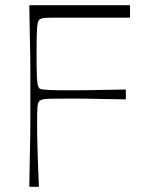

<svg xmlns="http://www.w3.org/2000/svg" viewBox="-20 -720 570 740"><path d="M93 0Q94 -72 95 -118Q96 -164 96.5 -194.5Q97 -225 97 -247.5Q97 -270 97 -293.5Q97 -317 97 -350Q97 -383 97 -406.5Q97 -430 97 -452.5Q97 -475 96.5 -505.5Q96 -536 95 -582Q94 -628 93 -700H481V-652Q460 -652 438.5 -652Q417 -652 394 -652Q371 -652 345.5 -652Q320 -652 291 -652Q239 -652 208.5 -652Q178 -652 162.5 -651.5Q147 -651 141.5 -649Q136 -647 132 -645Q128 -641 125.5 -631.5Q123 -622 122 -595Q121 -568 121 -513Q121 -458 122 -430.5Q123 -403 125.5 -393Q128 -383 132 -379Q137 -376 145 -375Q153 -374 174.5 -373Q196 -372 241 -372Q267 -372 284.5 -372Q302 -372 322 -372.5Q342 -373 375 -373.5Q408 -374 465 -375V-337Q408 -338 375 -338.5Q342 -339 322 -339.5Q302 -340 285 -340Q268 -340 242 -340Q197 -340 175 -339.5Q153 -339 145 -337Q137 -335 133 -332Q126 -326 124.5 -309Q123 -292 123 -244Q123 -207 124.5 -148Q126 -89 130 0Z"/></svg>

Font: Ojuju Light
Style: Regular
Weight: 300
Designer: Chisaokwu Joboson, Mirko Velimirovic
Foundry: Udi Foundry
Version: Version 1.000